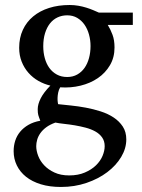

<svg xmlns="http://www.w3.org/2000/svg" viewBox="-20 -514 565 763"><path d="M396 66.9Q396 46.4 385.7 32Q375.5 17.6 358.6 8.3Q341.8 -1 320.6 -6.6Q299.3 -12.2 277.6 -15.9Q255.9 -19.5 235.4 -21.7Q214.8 -23.9 200.2 -26.9Q178.2 -19 163.6 -8.1Q148.9 2.9 140.1 15.6Q131.3 28.3 127.7 41.5Q124 54.7 124 66.9Q124 85 131.8 105.5Q139.6 126 155.8 143.1Q171.9 160.2 196.5 171.6Q221.2 183.1 254.9 183.1Q290.5 183.1 317.1 171.6Q343.8 160.2 361.3 143.1Q378.9 126 387.5 105.5Q396 85 396 66.9ZM339.8 -331.1Q339.8 -354.5 333.7 -376.7Q327.6 -398.9 315.9 -415.8Q304.2 -432.6 286.9 -442.9Q269.5 -453.1 247.1 -453.1Q226.1 -453.1 208.5 -444.8Q190.9 -436.5 178.5 -420.7Q166 -404.8 158.9 -381.8Q151.9 -358.9 151.9 -330.1Q151.9 -305.2 158 -283Q164.1 -260.7 176 -244.1Q188 -227.5 205.8 -217.8Q223.6 -208 247.1 -208Q269.5 -208 286.9 -217.8Q304.2 -227.5 315.9 -244.1Q327.6 -260.7 333.7 -283.2Q339.8 -305.7 339.8 -331.1ZM408.2 -415Q419.4 -397 427.2 -375.7Q435.1 -354.5 435.1 -325.2Q435.1 -285.6 417 -254.9Q398.9 -224.1 368.9 -203.6Q338.9 -183.1 300 -173.6Q261.2 -164.1 219.2 -167Q213.4 -157.2 211.2 -146Q209 -134.8 208.7 -125Q208.5 -115.2 209.5 -108.2Q210.4 -101.1 210.9 -100.1Q233.4 -97.7 262.2 -94.7Q291 -91.8 321 -86.2Q351.1 -80.6 380.1 -71.3Q409.2 -62 431.6 -47.1Q454.1 -32.2 468 -11Q481.9 10.3 481.9 40Q481.9 75.7 461.7 109.6Q441.4 143.6 406.2 170.2Q371.1 196.8 323.7 212.9Q276.4 229 222.2 229Q177.2 229 142.3 218.3Q107.4 207.5 83.5 188.5Q59.6 169.4 46.9 143.3Q34.2 117.2 34.2 86.9Q34.2 64.9 40.5 45.2Q46.9 25.4 60.1 9.5Q73.2 -6.3 93 -17.8Q112.8 -29.3 140.1 -34.2Q137.2 -42 135.3 -47.1Q133.3 -52.2 132.1 -56.9Q130.9 -61.5 130.4 -66.7Q129.9 -71.8 129.9 -80.1Q129.9 -99.6 141.8 -123.3Q153.8 -147 180.2 -173.8Q155.3 -179.7 132.8 -192.4Q110.4 -205.1 93.3 -224.4Q76.2 -243.7 66.2 -268.8Q56.2 -293.9 56.2 -324.2Q56.2 -363.8 70.8 -395.3Q85.4 -426.8 111.8 -448.7Q138.2 -470.7 175 -482.4Q211.9 -494.1 256.8 -494.1Q274.4 -494.1 291.3 -491.2Q308.1 -488.3 323 -483.6Q337.9 -479 350.6 -473.6Q363.3 -468.3 373 -463.9H507.8V-415Z"/></svg>

Font: Charis SIL Am
Style: Regular
Weight: 400
Foundry: SIL International
Version: Version 5.000